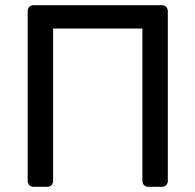

<svg xmlns="http://www.w3.org/2000/svg" viewBox="-20 -720 753 740"><path d="M109.6 0Q99.4 0 93.1 -6.3Q86.7 -12.6 86.7 -22.9V-676.3Q86.7 -687.3 93.1 -693.6Q99.4 -700 109.6 -700H603.1Q614.1 -700 620.4 -693.6Q626.8 -687.3 626.8 -676.3V-22.9Q626.8 -12.7 620.4 -6.4Q614.1 0 603.1 0H551.7Q541.5 0 535.1 -6.4Q528.8 -12.7 528.8 -22.9V-610H184.7V-22.9Q184.7 -12.7 178.4 -6.4Q172 0 161 0Z"/></svg>

Font: Rubik Light
Style: Regular
Weight: 300
Designer: Hubert and Fischer
Foundry: Hubert and Fischer
Version: Version 2.300;gftools[0.9.30]